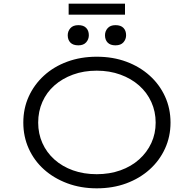

<svg xmlns="http://www.w3.org/2000/svg" viewBox="-20 -1016 1055 1046"><path d="M507 10Q420 10 346.5 -17.5Q273 -45 219.5 -93Q166 -141 136.5 -206.5Q107 -272 107 -348Q107 -425 136.5 -490Q166 -555 219.5 -604Q273 -653 346.5 -680Q420 -707 507 -707Q595 -707 668 -680Q741 -653 795 -604.5Q849 -556 879 -490.5Q909 -425 909 -348Q909 -272 879 -206.5Q849 -141 795 -92.5Q741 -44 668 -17Q595 10 507 10ZM507 -67Q577 -67 636 -88Q695 -109 738 -147.5Q781 -186 804.5 -237Q828 -288 828 -348Q828 -408 804.5 -460Q781 -512 738 -550Q695 -588 636 -609.5Q577 -631 507 -631Q436 -631 377.5 -609.5Q319 -588 276.5 -550.5Q234 -513 211 -461Q188 -409 188 -348Q188 -288 211 -236.5Q234 -185 276.5 -147Q319 -109 377.5 -88Q436 -67 507 -67ZM609 -769Q581 -769 566.5 -784Q552 -799 552 -824Q552 -846 566.5 -862.5Q581 -879 609 -879Q638 -879 652.5 -864Q667 -849 667 -824Q667 -802 652.5 -785.5Q638 -769 609 -769ZM407 -769Q378 -769 363.5 -784Q349 -799 349 -824Q349 -846 363.5 -862.5Q378 -879 407 -879Q435 -879 449.5 -864Q464 -849 464 -824Q464 -802 449.5 -785.5Q435 -769 407 -769ZM354 -936V-996H661V-936Z"/></svg>

Font: Lexend Peta Light
Style: Regular
Weight: 300
Version: Version 1.007